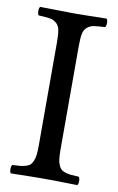

<svg xmlns="http://www.w3.org/2000/svg" viewBox="-77 -691 452 737"><g transform="rotate(10 148.5 -322.5)"><path d="M106 -522.9Q106 -554.7 102.8 -571.8Q99.6 -588.9 88.1 -598.4Q76.7 -607.9 62.7 -610.1Q48.8 -612.3 19 -613.8Q14.6 -618.2 14.6 -630.4Q14.6 -642.6 19 -647Q112.8 -645 147.9 -645Q189.9 -645 277.8 -647Q282.2 -642.6 282.2 -630.4Q282.2 -618.2 277.8 -613.8Q248 -612.3 234.1 -610.1Q220.2 -607.9 208.7 -598.4Q197.3 -588.9 194.1 -571.8Q190.9 -554.7 190.9 -522.9V-122.1Q190.9 -100.6 192.4 -86.7Q193.8 -72.8 198.2 -62.3Q202.6 -51.8 208 -46.4Q213.4 -41 224.6 -37.4Q235.8 -33.7 246.8 -32.7Q257.8 -31.7 277.8 -30.8Q282.2 -26.4 282.2 -14.4Q282.2 -2.4 277.8 2Q188 0 148.9 0Q108.9 0 19 2Q14.6 -2.4 14.6 -14.4Q14.6 -26.4 19 -30.8Q39.1 -31.7 50 -32.7Q61 -33.7 72.3 -37.4Q83.5 -41 88.9 -46.4Q94.2 -51.8 98.6 -62.3Q103 -72.8 104.5 -86.7Q106 -100.6 106 -122.1Z"/></g></svg>

Font: Common Serif
Style: Regular
Weight: 400
Designer: Philipp H. Poll, Khaled Hosny
Foundry: Stefan Peev, Context Ltd.
Version: Version 1.026